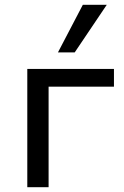

<svg xmlns="http://www.w3.org/2000/svg" viewBox="-20 -782 519 802"><path d="M94 0V-494H456V-420H183V0ZM222 -563 326 -762H426L292 -563Z"/></svg>

Font: Nunito Sans 8pt
Style: Regular
Weight: 400
Version: Version 3.101;gftools[0.9.27]